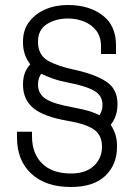

<svg xmlns="http://www.w3.org/2000/svg" viewBox="-20 -734 548 768"><path d="M263 14Q163 14 105.5 -39Q48 -92 48 -184V-207H108V-189Q108 -120 148.5 -80Q189 -40 264 -40Q323 -40 355.5 -70.5Q388 -101 388 -147Q388 -194 355 -216.5Q322 -239 249 -251Q156 -267 114 -301Q72 -335 72 -396Q72 -420 78.5 -439.5Q85 -459 101 -477Q72 -514 72 -564V-568Q72 -614 96.5 -646.5Q121 -679 161.5 -696.5Q202 -714 251 -714Q336 -714 390 -673Q444 -632 444 -553V-518H384V-549Q384 -587 365 -611.5Q346 -636 316 -648Q286 -660 252 -660Q203 -660 167.5 -637.5Q132 -615 132 -567Q132 -514 171.5 -491.5Q211 -469 278 -455Q360 -437 405 -407.5Q450 -378 450 -318Q450 -269 423 -235Q435 -216 441.5 -196Q448 -176 448 -153V-146Q448 -76 401.5 -31Q355 14 263 14ZM378 -273Q383 -281 386.5 -291Q390 -301 390 -314Q390 -353 355 -372Q320 -391 251 -404Q219 -410 192 -419.5Q165 -429 145 -439Q132 -421 132 -396Q132 -358 163.5 -338Q195 -318 274 -304Q312 -297 335.5 -290Q359 -283 378 -273Z"/></svg>

Font: Space Grotesk Variable Light
Style: Regular
Weight: 300
Designer: Florian Karsten
Foundry: Florian Karsten
Version: Version 2.000